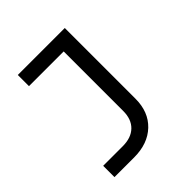

<svg xmlns="http://www.w3.org/2000/svg" viewBox="-199 -684 997 997"><g transform="rotate(-45 300.0 -185.0)"><path d="M70 180V97H214Q276 97 310.5 63.5Q345 30 345 -31V-468H90V-550H435V-31Q435 66 375 123Q315 180 214 180Z"/></g></svg>

Font: NKDuy Mono
Style: Regular
Weight: 400
Monospace: yes
Designer: NKDuy
Foundry: NKDuy
Version: Version 2.251; ttfautohint (v1.8.4.7-5d5b)